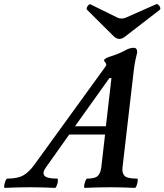

<svg xmlns="http://www.w3.org/2000/svg" viewBox="-98 -909 798 932"><path d="M-74 3Q-79 3 -77.5 -8Q-76 -19 -71.5 -30.5Q-67 -42 -62 -42Q-12 -42 15.5 -58Q43 -74 67 -107L412 -583Q418 -590 418 -595Q418 -600 413 -606Q407 -613 407 -616Q407 -625 441 -636Q460 -642 476 -648.5Q492 -655 507 -663Q520 -671 531.5 -674Q543 -677 551 -677Q568 -677 568 -655Q564 -638 559 -615.5Q554 -593 551 -564L497 -99Q493 -71 505.5 -56.5Q518 -42 567 -42Q572 -42 570.5 -30.5Q569 -19 565 -8Q561 3 556 3Q492 0 437 0Q380 0 314 3Q309 3 310.5 -8Q312 -19 316.5 -30.5Q321 -42 325 -42Q365 -42 378 -56.5Q391 -71 394 -99L412 -256H238L126 -98Q106 -71 117.5 -56.5Q129 -42 180 -42Q184 -42 183 -30.5Q182 -19 177.5 -8Q173 3 169 3Q103 0 48 0Q-10 0 -74 3ZM433 -530 266 -296H416L443 -530ZM481 -720Q469 -720 456 -731L325 -861Q321 -865 323.5 -872Q326 -879 331.5 -884.5Q337 -890 341 -888L473 -823Q481 -819 492 -819Q503 -819 512 -823L659 -888Q665 -891 671 -885.5Q677 -880 679.5 -872.5Q682 -865 677 -861L506 -729Q493 -720 481 -720Z"/></svg>

Font: Junicode SmExp
Style: Bold Italic
Weight: 700
Width: 6
Italic angle: -11°
Designer: Peter S. Baker
Version: Version 2.205; ttfautohint (v1.8.4)